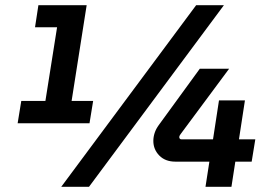

<svg xmlns="http://www.w3.org/2000/svg" viewBox="-20 -720 1057 740"><path d="M48 -245 62 -331H155L200 -615H115L128 -700H314L256 -331H339L325 -245ZM216 0 736 -700H843L323 0ZM772 0 787 -97H656Q617 -97 594 -120.5Q571 -144 571 -177Q571 -192 576 -207.5Q581 -223 592 -238L750 -455H863L676 -203Q674 -200 672.5 -197.5Q671 -195 671 -191Q671 -188 673 -185.5Q675 -183 679 -183H801L824 -333H924L901 -183H964L950 -97H887L872 0Z"/></svg>

Font: MuseoModerno Thin SemiBold
Style: Italic
Weight: 600
Italic angle: -9°
Version: Version 1.003